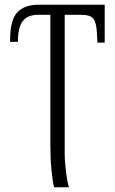

<svg xmlns="http://www.w3.org/2000/svg" viewBox="-20 -556 487 816"><path d="M194 64V-493H141Q97 -493 76.5 -466Q56 -439 56 -378H23V-386Q23 -471 53.5 -503.5Q84 -536 144 -536H425V-375H394L392 -414Q390 -460 377 -476.5Q364 -493 326 -493H255V78Q254 119 260 169Q266 219 273 240H210Q204 220 199 169Q194 118 194 64Z"/></svg>

Font: Noto Serif NarrowLight
Style: Regular
Weight: 300
Width: 4
Designer: Monotype Design Team
Foundry: Monotype Imaging Inc.
Version: Version 1.001